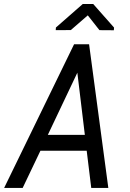

<svg xmlns="http://www.w3.org/2000/svg" viewBox="-35 -930 642 950"><path d="M529.3 -793.5 528.3 -780.3 457 -780.8 399.4 -854 315.4 -781.2 240.7 -780.8 241.7 -793.9 374.5 -910.2H426.3ZM394 -184.1H165L77.1 0H-14.6L331.5 -710.9H405.8L501 0H416.5ZM201.7 -262.7H384.8L347.7 -570.3Z"/></svg>

Font: TypoPRO Roboto Mono
Style: Italic
Weight: 400
Designer: Google
Version: Version 2.000986; 2015; ttfautohint (v1.3)